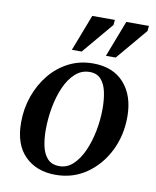

<svg xmlns="http://www.w3.org/2000/svg" viewBox="-79 -739 660 811"><g transform="rotate(10 251.0 -333.0)"><path d="M214 11Q132 11 82.5 -38.5Q33 -88 33 -182Q33 -242 52 -295.5Q71 -349 105 -390.5Q139 -432 186 -456Q233 -480 290 -480Q376 -480 423.5 -426.5Q471 -373 471 -283Q471 -203 438 -136.5Q405 -70 347 -29.5Q289 11 214 11ZM224 -28Q257 -28 282.5 -52Q308 -76 325.5 -115Q343 -154 352.5 -202Q362 -250 362 -299Q362 -338 355 -370.5Q348 -403 330.5 -422.5Q313 -442 282 -442Q247 -442 220.5 -418Q194 -394 176.5 -354.5Q159 -315 150 -266.5Q141 -218 141 -169Q141 -131 148 -99Q155 -67 173 -47.5Q191 -28 224 -28ZM379 -521H337L397 -677H494L492 -655ZM233 -521H191L251 -677H348L346 -655Z"/></g></svg>

Font: STIX Two Text Medium
Style: Italic
Weight: 500
Italic angle: -12°
Designer: Ross Mills, John Hudson & Paul Hanslow, Tiro Typeworks Ltd; with prior portions MicroPress Inc. and Coen Hoffman, Elsevi
Foundry: Tiro Typeworks Ltd
Version: Version 2.13 b171